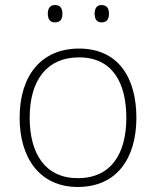

<svg xmlns="http://www.w3.org/2000/svg" viewBox="-20 -733 621 763"><path d="M170 -679C170 -658 178 -644 198 -644C221 -644 228 -658 228 -679C228 -698 221 -713 198 -713C178 -713 170 -698 170 -679ZM356 -679C356 -658 364 -644 383 -644C406 -644 413 -658 413 -679C413 -698 406 -713 383 -713C364 -713 356 -698 356 -679ZM522 -265C522 -423 451 -540 294 -540C146 -540 58 -435 58 -265C58 -104 139 10 289 10C445 10 522 -105 522 -265ZM98 -265C98 -415 167 -505 294 -505C429 -505 482 -401 482 -265C482 -124 423 -25 289 -25C160 -25 98 -122 98 -265Z"/></svg>

Font: Noto Sans Arabic ExtLt
Style: Regular
Weight: 200
Designer: Monotype Design Team, Nadine Chahine, Nizar Qandah and Khaled Hosny
Foundry: Monotype Imaging Inc.
Version: Version 2.012